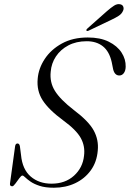

<svg xmlns="http://www.w3.org/2000/svg" viewBox="-20 -891 624 922"><path d="M239 10.5Q197.5 10.5 170.2 1.5Q143 -7.5 126.5 -19Q110 -30.5 101.2 -39.2Q92.5 -48 87.5 -48Q82 -48 72.8 -35.2Q63.5 -22.5 54 -9.5Q44.5 3.5 39 3.5Q26 3.5 28 -10L52.5 -188.5Q54.5 -202 64 -202Q73 -202 75.5 -189L81 -146.5Q87.5 -77.5 127.5 -43.2Q167.5 -9 227.5 -9Q293 -9 335.2 -47.2Q377.5 -85.5 383.5 -143Q389.5 -189 368 -228Q346.5 -267 284 -312.5Q214 -364 184.8 -409.5Q155.5 -455 161 -513Q165 -562.5 194.8 -607.8Q224.5 -653 277 -682Q329.5 -711 401.5 -711Q461.5 -711 502.2 -690.8Q543 -670.5 563.8 -638.5Q584.5 -606.5 583.5 -570.5Q583 -551 574.5 -539.8Q566 -528.5 553 -528.5Q531 -528.5 523.5 -557.5L516.5 -592.5Q505 -644 474.2 -668.5Q443.5 -693 396.5 -693Q346 -693 308.2 -673Q270.5 -653 248.5 -619.8Q226.5 -586.5 223.5 -546.5Q218 -496 243.8 -454.5Q269.5 -413 333.5 -363.5Q406 -309 430.2 -264.2Q454.5 -219.5 449.5 -168.5Q445 -113 416 -73Q387 -33 341 -11.2Q295 10.5 239 10.5ZM493 -837Q513 -854.5 528 -864Q543 -873.5 557 -870.5Q569 -868 572.2 -858.2Q575.5 -848.5 570.5 -838.5Q564.5 -824.5 550.2 -815.2Q536 -806 517 -797L406 -744Q397.5 -740 395 -744.5Q393 -748.5 400.5 -755Z"/></svg>

Font: Fraunces 72pt Light
Style: Italic
Weight: 300
Italic angle: -16°
Version: Version 1.000;[b76b70a41]